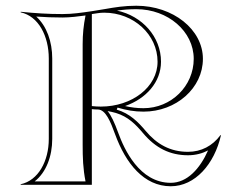

<svg xmlns="http://www.w3.org/2000/svg" viewBox="-20 -644 825 669"><path d="M278 -12H100.8C141 -43.4 162 -99.6 162 -160V-440C162 -499 142.7 -553.4 106.2 -586.3C136.7 -584.1 165.4 -583 197.8 -583C222.6 -583 253.5 -586.6 278 -590.1C271.1 -555.4 268 -525.4 268 -490V-140C268 -94.7 269.2 -56.2 278 -12ZM300 -274.4V-595C307 -596 313 -596.9 320 -598C328.1 -599.3 335 -599.8 343.2 -599.8C445.8 -599.8 529 -523.3 529 -429C529 -340.8 440.2 -272.6 331.3 -272.6C321 -272.6 310.5 -273.2 300 -274.4ZM300 -263.7C307.2 -262.8 313.3 -262.5 320.6 -262.5C348.2 -262.5 365.1 -220 381 -176.3C418 -74.7 481.4 5 575 5C660 5 727.1 -72.5 750 -173H748C720.5 -135.6 681.2 -115 635 -115C573 -115 526.4 -141.6 487.7 -187.7C461.8 -218.5 432.5 -248.5 386.8 -262L389.5 -269.1C420.6 -260 447.8 -255 480 -255C594.3 -255 687 -337.4 687 -439C687 -541.1 583.1 -624 455 -624C413.2 -624 381.4 -618.7 345.3 -612.4C331.2 -609.9 316.3 -607.4 300 -605C264.2 -599.7 231.9 -595 197.8 -595C146.5 -595 103.1 -597.9 52 -603V-601C113.9 -587.7 150 -518.7 150 -440V-160C150 -82.8 113.6 -15.2 52 -2V0H300ZM354.8 -257C365.1 -255.1 373.8 -253.3 383.8 -250.4C426.3 -237.5 452.5 -210.9 478.5 -180C522 -128.1 572.4 -103 635 -103C662.5 -103 685.8 -109.8 705 -119.9C676.9 -56.7 632.6 -7 575 -7C465.4 -7 412.4 -125.2 392.3 -180.4C378.7 -217.9 367.1 -242.4 354.8 -257ZM415.8 -274.5C488.7 -299.9 541 -357.4 541 -429C541 -516.3 475.1 -588.5 387.7 -607.1C408.8 -610.1 430 -612 455 -612C565.4 -612 655 -534.5 655 -439C655 -344.1 576.6 -267 480 -267C457.1 -267 437 -269.6 415.8 -274.5Z"/></svg>

Font: Sortefax
Style: Medium
Weight: 500
Designer: gluk
Foundry: gluk
Version: Version 0.261